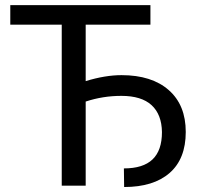

<svg xmlns="http://www.w3.org/2000/svg" viewBox="-20 -731 790 756"><path d="M572.3 -633.8V-710.9H20.5V-633.8H223.1V0H317.4V-331.1Q384.8 -353.5 458 -353.5Q537.1 -353.5 576.9 -316.9Q616.7 -280.3 617.7 -210.9Q617.7 -138.7 580.6 -103.3Q543.5 -67.9 467.8 -67.9L468.8 5.4Q584.5 5.4 647.9 -50Q711.4 -105.5 711.4 -211.4Q711.4 -317.4 644.5 -376.2Q577.6 -435.1 458.5 -435.1Q394 -435.1 317.4 -411.6V-633.8Z"/></svg>

Font: FAU Chimera
Style: Regular
Weight: 400
Version: Version 1.002;hotconv 1.0.117;makeotfexe 2.5.65602